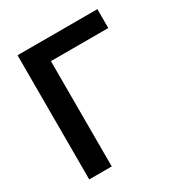

<svg xmlns="http://www.w3.org/2000/svg" viewBox="-170 -850 920 974"><g transform="rotate(-30 289.5 -363.5)"><path d="M203.5 0H71.7V-727.3H539.4V-616.8H203.5Z"/></g></svg>

Font: Linik Sans SemiBold
Style: Regular
Weight: 600
Designer: Rasmus Andersson (font), Cristiano Sobral (main changes)
Foundry: rsms
Version: Version 3.018;June 1, 2022;FontCreator 14.0.0.2814 64-bit; t